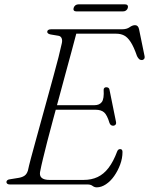

<svg xmlns="http://www.w3.org/2000/svg" viewBox="-20 -832 672 866"><path d="M212 -357.5H405.5Q428.5 -357.5 439.2 -371.8Q450 -386 447.5 -427Q447.5 -432.5 450.8 -435.5Q454 -438.5 459 -438.5Q466 -438.5 469.8 -435.2Q473.5 -432 474 -426.5L503 -283.5Q505 -274 501.2 -269.8Q497.5 -265.5 492 -265Q485.5 -264.5 481 -267.5Q476.5 -270.5 474 -277Q463 -313.5 449.5 -325.2Q436 -337 411 -337H205.5ZM375 0H24.5Q16.5 0 12.8 -3.2Q9 -6.5 9 -11Q9 -16 13.5 -19.5Q18 -23 25.5 -23.5L65.5 -30Q81.5 -33 91.2 -40Q101 -47 106 -63Q110 -82.5 119.2 -117.2Q128.5 -152 140.8 -196.5Q153 -241 166.8 -291Q180.5 -341 194.5 -391.5Q208.5 -442 221.2 -488.8Q234 -535.5 243.8 -573.5Q253.5 -611.5 258.5 -635.5Q262 -649.5 258.2 -659Q254.5 -668.5 244.5 -670.5L208.5 -676.5Q201 -678 197 -681Q193 -684 193 -688.5Q193 -694 197.8 -697Q202.5 -700 211 -700H531Q551.5 -700 564.5 -709.2Q577.5 -718.5 589 -718.5Q603 -718.5 607 -701L631.5 -581.5Q634 -571.5 630.2 -566.5Q626.5 -561.5 620.5 -561Q612.5 -561 607.5 -565.5Q602.5 -570 598 -579Q583.5 -621 569.2 -642.8Q555 -664.5 539.5 -672.2Q524 -680 504.5 -680H324Q315 -645 302.5 -599.2Q290 -553.5 276 -501.8Q262 -450 247.5 -396.2Q233 -342.5 219 -291.2Q205 -240 193.5 -195Q182 -150 173.8 -115.8Q165.5 -81.5 162 -62.5Q158.5 -49 161.5 -39.8Q164.5 -30.5 175 -25.5Q185.5 -20.5 203.5 -20.5H357.5Q392.5 -20.5 420.2 -33.5Q448 -46.5 469.8 -75Q491.5 -103.5 508.5 -149Q512.5 -159.5 522 -159.5Q532.5 -159.5 532.5 -146.5Q532.5 -118 522 -89.8Q511.5 -61.5 495 -38Q478.5 -14.5 457.8 -0.8Q437 13 416.5 13Q406 13 397.5 6.5Q389 0 375 0ZM312 -796Q314.5 -804 320.2 -808.2Q326 -812.5 334.5 -812.5H543.5Q551.5 -812.5 555 -808.2Q558.5 -804 556.5 -796Q554 -788.5 548.2 -784.5Q542.5 -780.5 534 -780.5H325Q317 -780.5 313.5 -784.5Q310 -788.5 312 -796Z"/></svg>

Font: Fraunces ExtraLight
Style: Italic
Weight: 250
Italic angle: -16°
Version: Version 1.000;[b76b70a41]